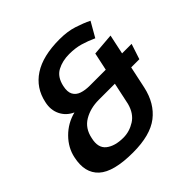

<svg xmlns="http://www.w3.org/2000/svg" viewBox="-177 -835 998 998"><g transform="rotate(-45 322.5 -335.5)"><path d="M411 -190 437 -312H319Q257 -312 210.5 -284.5Q164 -257 152 -197Q138 -137 173 -109.5Q208 -82 270 -82Q315 -82 355.5 -107.5Q396 -133 411 -190ZM251 8Q108 8 52.5 -43Q-3 -94 18 -190Q30 -248 75 -293.5Q120 -339 183 -355Q141 -374 122 -413Q103 -452 114 -500Q132 -586 203 -632.5Q274 -679 397 -679Q455 -679 500 -664.5Q545 -650 579 -633L532 -551Q495 -568 459 -578.5Q423 -589 378 -589Q328 -589 289.5 -568.5Q251 -548 239 -493Q231 -456 242.5 -435Q254 -414 279 -405.5Q304 -397 337 -397H455L476 -495L598 -505L575 -397H645L617 -312H557L531 -190Q510 -94 444 -43Q378 8 251 8Z"/></g></svg>

Font: Epunda Sans SemiBold
Style: Italic
Weight: 600
Italic angle: -12.0243°
Designer: Simon Atzbach
Foundry: typofactur
Version: Version 2.204; ttfautohint (v1.8.4.7-5d5b)